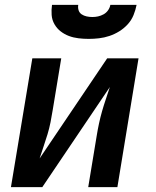

<svg xmlns="http://www.w3.org/2000/svg" viewBox="-20 -770 640 790"><path d="M25 0 113 -530H232L197 -318Q193 -293 188 -267.5Q183 -242 175.5 -217.5Q168 -193 159.5 -168Q151 -143 143 -118L421 -530H550L463 0H343L378 -212Q382 -237 387.5 -262.5Q393 -288 400 -312.5Q407 -337 415.5 -362Q424 -387 432 -412L154 0ZM345 -610Q324 -610 303 -612.5Q282 -615 263.5 -622Q245 -629 229.5 -641Q214 -653 204 -670.5Q194 -688 192.5 -708.5Q191 -729 194 -750H302Q300 -738 303.5 -727.5Q307 -717 316 -711Q325 -705 336.5 -702.5Q348 -700 360 -700Q372 -700 383.5 -702.5Q395 -705 406 -711Q417 -717 424.5 -727.5Q432 -738 434 -750H542Q538 -729 529.5 -708Q521 -687 505.5 -670Q490 -653 470.5 -641Q451 -629 430 -622Q409 -615 387.5 -612.5Q366 -610 345 -610Z"/></svg>

Font: Iosevka Curly Extended Oblique
Style: Bold
Weight: 700
Width: 7
Italic angle: -9°
Monospace: yes
Designer: Belleve Invis
Foundry: Belleve Invis
Version: Version 11.1.0; ttfautohint (v1.8.3)